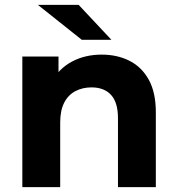

<svg xmlns="http://www.w3.org/2000/svg" viewBox="-20 -771 731 791"><path d="M72 0V-538H221V-389L193 -434Q222 -488 276 -517Q330 -546 399 -546Q463 -546 513.5 -520.5Q564 -495 593 -442.5Q622 -390 622 -308V0H466V-284Q466 -349 437.5 -380Q409 -411 357 -411Q320 -411 290.5 -395.5Q261 -380 244.5 -348Q228 -316 228 -266V0ZM317 -607 136 -751H304L439 -607Z"/></svg>

Font: Montserrat Thin
Style: Bold
Weight: 700
Version: Version 9.000